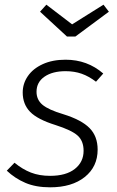

<svg xmlns="http://www.w3.org/2000/svg" viewBox="-20 -789 501 820"><path d="M421 -475 390 -440Q360 -463 329 -474Q298 -485 260 -485Q204 -485 170 -461.5Q136 -438 136 -397Q136 -363 161.5 -341.5Q187 -320 251 -301Q328 -277 362.5 -242Q397 -207 397 -150Q397 -77 342 -33Q287 11 194 11Q133 11 88.5 -8Q44 -27 9 -60L42 -94Q76 -66 112 -52Q148 -38 194 -38Q262 -38 299.5 -67.5Q337 -97 337 -145Q337 -187 311.5 -210Q286 -233 217 -255Q140 -279 108.5 -311.5Q77 -344 77 -394Q77 -432 99 -464Q121 -496 162.5 -515Q204 -534 260 -534Q353 -534 421 -475ZM445 -739 302 -633H266L151 -739L178 -769L288 -685L422 -769Z"/></svg>

Font: Fira Sans Light
Style: Italic
Weight: 300
Italic angle: -8°
Designer: bBox Type GmbH & Carrois Corporate GbR & Edenspiekermann AG
Foundry: bBox Type GmbH & Carrois Corporate GbR & Edenspiekermann AG
Version: Version 4.301